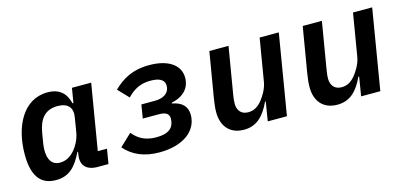

<svg xmlns="http://www.w3.org/2000/svg" viewBox="-53 -854 2508 1192"><g transform="rotate(-15 1200.5 -258.0)"><path d="M191.8 12.1C282 12.1 324.6 -43 364 -122.5H368.3L365.1 -101.6C355.1 -38 389.9 0 461.3 0H530.9L546.5 -94.5H487.6L557.9 -516H434.3L418.7 -422.2H413C396 -489.7 356.2 -528.1 279.5 -528.1C122.9 -528.1 44 -370 44 -191.1C44 -63.9 85.9 12.1 191.8 12.1ZM169 -184.7C169 -201 170.5 -216.3 172.9 -230.5L183.6 -294.4C197.8 -378.6 236.5 -429.7 317.5 -429.7C383.9 -429.7 414.4 -395.2 404.1 -335.2L388.8 -242.2C381.4 -197.4 359.7 -160.2 340.9 -137.4C313.9 -104.8 281.2 -86.3 244.7 -86.3C190.3 -86.3 169 -126.8 169 -184.7Z M856.5 12.1C1011 12.1 1103.7 -61.1 1103.7 -163C1103.7 -219.5 1068.9 -250.4 1008.2 -261.4L1008.9 -266C1089.5 -283.7 1129.6 -330.6 1129.6 -395.6C1129.6 -474.1 1058.9 -528.1 933.2 -528.1C825.3 -528.1 757.8 -487.9 701.3 -432.5L765.6 -365.1C808.2 -409.8 853 -432.5 916.5 -432.5C981.2 -432.5 1005.7 -409.4 1005.7 -377.5C1005.7 -373.2 1005.3 -367.9 1004.3 -362.2C998.2 -328.8 965.6 -304.7 910.2 -304.7H823.9L809.7 -217.7H914.1C962 -217.7 978.3 -200.3 978.3 -172.2C978.3 -166.5 977.6 -160.9 976.6 -154.8C969.1 -107.2 934.3 -83.5 860.1 -83.5C793 -83.5 747.9 -108.3 711.3 -152.3L634.6 -79.5C686.1 -20.6 757.8 12.1 856.5 12.1Z M1554.7 0H1677.9L1763.8 -516H1640.6L1594.8 -241.8C1586.6 -193.9 1557.2 -153.4 1543.7 -135.7C1518.5 -104 1491.1 -85.9 1453.1 -85.9C1403.8 -85.9 1384.6 -121.1 1384.6 -159.1C1384.6 -179.7 1387.4 -199.6 1391 -219.8L1440.7 -516H1317.5L1269.2 -228.7C1262.8 -188.9 1259.9 -163 1259.9 -137.1C1259.9 -52.6 1304.7 12.1 1400.6 12.1C1483 12.1 1531.2 -39.4 1570 -122.5H1574.6Z M2154.8 0H2278.1L2364 -516H2240.8L2195 -241.8C2186.8 -193.9 2157.3 -153.4 2143.8 -135.7C2118.6 -104 2091.3 -85.9 2053.3 -85.9C2003.9 -85.9 1984.7 -121.1 1984.7 -159.1C1984.7 -179.7 1987.6 -199.6 1991.1 -219.8L2040.8 -516H1917.6L1869.3 -228.7C1862.9 -188.9 1860.1 -163 1860.1 -137.1C1860.1 -52.6 1904.8 12.1 2000.7 12.1C2083.1 12.1 2131.4 -39.4 2170.1 -122.5H2174.7Z"/></g></svg>

Font: Margiela Mono Italic SmBold It
Style: Regular
Weight: 600
Designer: Mike Abbink, Paul van der Laan, Pieter van Rosmalen
Foundry: Bold Monday
Version: Version 2.003 2021